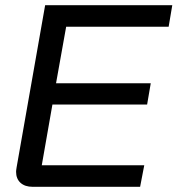

<svg xmlns="http://www.w3.org/2000/svg" viewBox="-20 -720 684 740"><path d="M42 -58Q42 -63 44 -75L154 -700H644L630 -617H235L196 -399H561L547 -317H182L141 -83H536L520 0H106Q76 0 59 -15.5Q42 -31 42 -58Z"/></svg>

Font: Bai Jamjuree Medium
Style: Italic
Weight: 500
Italic angle: -10°
Version: Version 1.000; ttfautohint (v1.6)